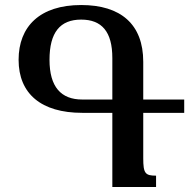

<svg xmlns="http://www.w3.org/2000/svg" viewBox="-20 -744 759 764"><path d="M427 0H601V-45C558 -45 550 -54 550 -114V-295H713V-348H550V-498C550 -648 460 -724 303 -724C139 -724 54 -639 54 -506C54 -371 144 -295 307 -295H427ZM307 -348C223 -348 177 -398 177 -506C177 -615 219 -666 303 -666C385 -666 427 -618 427 -513V-348Z"/></svg>

Font: Noto Serif Armenian SemiCondensed SemiBold
Style: Regular
Weight: 600
Width: 4
Designer: Monotype Design Team
Foundry: Monotype Imaging Inc.
Version: Version 2.008